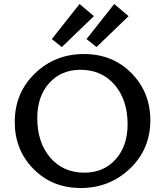

<svg xmlns="http://www.w3.org/2000/svg" viewBox="-20 -936 827 963"><path d="M290 -700 240 -740 379 -916 451 -855ZM464 -700 414 -740 553 -916 625 -855ZM385 7Q242 7 148 -88.5Q54 -184 54 -324Q54 -470 155 -567.5Q256 -665 401 -665Q545 -665 639.5 -569Q734 -473 734 -333Q734 -188 632 -90.5Q530 7 385 7ZM403 -70Q500 -70 560 -137Q620 -204 620 -313Q620 -435 555 -510.5Q490 -586 384 -586Q287 -586 227 -519.5Q167 -453 167 -344Q167 -221 232 -145.5Q297 -70 403 -70Z"/></svg>

Font: EauTest Semibold
Style: Regular
Weight: 600
Designer: Christian Thalmann (Catharsis Fonts)
Version: Version 0.001;PS 000.001;hotconv 1.0.88;makeotf.lib2.5.64775